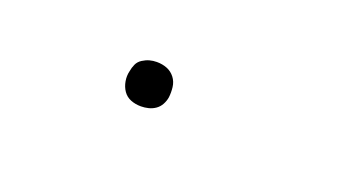

<svg xmlns="http://www.w3.org/2000/svg" viewBox="-23 -172 545 289"><g transform="rotate(20 250.0 -27.5)"><path d="M198 8Q189 8 181.5 5Q174 2 169.5 -4.5Q165 -11 163.5 -19.5Q162 -28 164 -36Q165 -42 167.5 -47.5Q170 -53 175.5 -56.5Q181 -60 186.5 -61.5Q192 -63 198 -63Q207 -63 214.5 -60Q222 -57 227 -50.5Q232 -44 233 -35.5Q234 -27 233 -19Q232 -13 229 -7.5Q226 -2 221 1.5Q216 5 210 6.5Q204 8 198 8Z"/></g></svg>

Font: Iosevka Curly Slab Thin
Style: Italic
Weight: 100
Italic angle: -9°
Monospace: yes
Designer: Belleve Invis
Foundry: Belleve Invis
Version: Version 22.1.2; ttfautohint (v1.8.4)